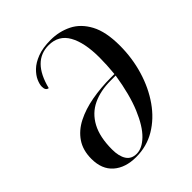

<svg xmlns="http://www.w3.org/2000/svg" viewBox="-204 -849 984 984"><g transform="rotate(-45 288.0 -357.5)"><path d="M212 10Q135 10 89 -30Q43 -70 43 -146Q43 -208 72 -251Q101 -294 152 -320Q203 -346 269 -358Q335 -370 409 -370H434Q437 -400 438.5 -429Q440 -458 440 -484Q440 -592 406 -652.5Q372 -713 300 -713Q184 -713 145 -557Q125 -559 125 -587Q125 -604 135 -627Q145 -650 168 -672.5Q191 -695 230 -710Q269 -725 326 -725Q388 -725 440.5 -699Q493 -673 525 -613.5Q557 -554 557 -454Q557 -363 532 -279.5Q507 -196 461 -130.5Q415 -65 352 -27.5Q289 10 212 10ZM226 0Q266 0 306.5 -39.5Q347 -79 380.5 -159Q414 -239 433 -360H397Q323 -360 268 -334Q213 -308 182.5 -251.5Q152 -195 152 -105Q152 -56 170 -28Q188 0 226 0Z"/></g></svg>

Font: Noto Serif Display ExtraCondensed SemiBold
Style: Italic
Weight: 600
Width: 2
Italic angle: -12°
Designer: Monotype Design Team
Foundry: Monotype Imaging Inc.
Version: Version 2.009